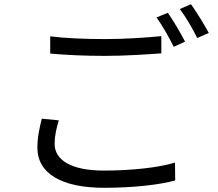

<svg xmlns="http://www.w3.org/2000/svg" viewBox="-20 -863 1040 914"><path d="M779 -802 725 -780C753 -742 787 -681 807 -640L861 -665C840 -705 804 -767 779 -802ZM889 -843 836 -820C865 -782 898 -725 919 -682L974 -706C954 -743 916 -806 889 -843ZM219 -608C298 -601 382 -597 481 -597C573 -597 681 -604 748 -609V-691C677 -684 576 -677 481 -677C382 -677 291 -681 219 -690V-608ZM179 -298C169 -258 158 -212 158 -160C158 -36 275 31 476 31C617 31 743 16 814 -4L813 -89C738 -66 611 -51 474 -51C316 -51 240 -103 240 -178C240 -215 248 -251 260 -290L179 -298Z"/></svg>

Font: Noto Sans CJK SC Regular
Style: Regular
Weight: 400
Designer: Ryoko NISHIZUKA (kana & ideographs); Paul D. Hunt (Latin, Greek & Cyrillic); Wenlong ZHANG (bopomofo); Sandoll Communica
Foundry: Adobe Systems Incorporated
Version: Version 1.004;PS 1.004;hotconv 1.0.82;makeotf.lib2.5.63406